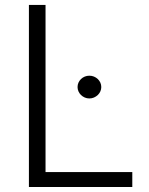

<svg xmlns="http://www.w3.org/2000/svg" viewBox="-20 -747 597 767"><path d="M95.5 0V-727.3H161.9V-59.7H508.5V0ZM289.8 -399.1Q289.8 -408.7 293.5 -416.9Q297.2 -425.1 303.6 -431.3Q310 -437.5 318.7 -441.1Q327.4 -444.6 337 -444.6Q346.6 -444.6 355.3 -441.1Q364 -437.5 370.6 -431.3Q377.1 -425.1 380.9 -416.9Q384.6 -408.7 384.6 -399.1Q384.6 -390.3 380.9 -381.9Q377.1 -373.6 370.6 -367.4Q364 -361.2 355.3 -357.4Q346.6 -353.7 337 -353.7Q327.4 -353.7 318.7 -357.4Q310 -361.2 303.6 -367.4Q297.2 -373.6 293.5 -381.9Q289.8 -390.3 289.8 -399.1Z"/></svg>

Font: Inter P Light
Style: Regular
Weight: 300
Designer: Rasmus Andersson
Foundry: rsms
Version: Version 3.018;git-588b23468